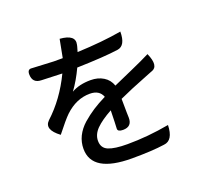

<svg xmlns="http://www.w3.org/2000/svg" viewBox="-142 -975 1283 1197"><g transform="rotate(-20 500.0 -376.5)"><path d="M595 -411Q634 -429 717 -465Q801 -502 850 -527Q891 -435 838 -417Q849 -422 789 -398Q681 -356 603 -320Q603 -298 604 -230L605 -195Q606 -135 546 -135Q511 -135 511 -155Q513 -186 515 -276Q446 -238 410 -202Q375 -166 375 -124Q375 -76 416 -59Q457 -42 541 -42Q676 -42 819 -68Q816 33 754 39Q672 51 538 51Q273 51 273 -108Q273 -152 292 -191Q312 -231 348 -263Q385 -295 422 -319Q459 -343 509 -368Q490 -418 427 -418Q337 -418 261 -346Q232 -318 170 -239Q84 -303 132 -350Q240 -449 310 -595L174 -600Q114 -601 114 -661Q114 -695 143 -691L286 -684H345L368 -804Q472 -796 457 -732Q458 -732 445 -688Q613 -695 739 -717Q739 -624 684 -616Q592 -603 410 -598Q375 -523 333 -466Q385 -496 461 -496Q509 -496 545 -474Q581 -452 595 -411Z"/></g></svg>

Font: Swei Half Moon CJK SC
Style: Medium
Weight: 500
Version: Version 2.071